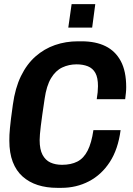

<svg xmlns="http://www.w3.org/2000/svg" viewBox="-20 -895 640 925"><path d="M256 10Q204 10 162 -3.5Q120 -17 89 -44.5Q58 -72 41.5 -115Q25 -158 25 -217Q25 -231 25.5 -245.5Q26 -260 28 -278.5Q30 -297 33 -324Q36 -351 42 -391Q53 -471 81 -528.5Q109 -586 151 -623Q193 -660 245 -678Q297 -696 356 -696H373Q441 -696 488.5 -672.5Q536 -649 562 -600.5Q588 -552 588 -475Q588 -461 586.5 -447Q585 -433 583 -417H446Q449 -435 450.5 -450.5Q452 -466 452 -480Q452 -521 439.5 -543.5Q427 -566 403.5 -575.5Q380 -585 349 -585Q312 -585 280 -570Q248 -555 226 -518.5Q204 -482 195 -419Q182 -333 176.5 -287.5Q171 -242 171 -220Q171 -175 185 -149Q199 -123 223 -112Q247 -101 279 -101Q322 -101 352.5 -116.5Q383 -132 402 -169Q421 -206 430 -268H561Q549 -176 509 -114.5Q469 -53 408.5 -21.5Q348 10 276 10ZM309 -762 325 -875H439L424 -762Z"/></svg>

Font: Chivo Mono Medium SemiBold
Style: Italic
Weight: 600
Italic angle: -8.05°
Monospace: yes
Version: Version 1.008